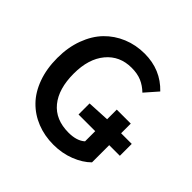

<svg xmlns="http://www.w3.org/2000/svg" viewBox="-170 -832 1009 1009"><g transform="rotate(45 334.5 -327.0)"><path d="M356.9 12.2Q290.5 12.2 234.1 -10.3Q177.7 -32.7 136.5 -75Q95.2 -117.2 72 -181.4Q48.8 -245.6 48.8 -325.2Q48.8 -403.8 72.8 -468.5Q96.7 -533.2 138.2 -576.2Q179.7 -619.1 236.3 -642.6Q293 -666 357.9 -666Q477.1 -666 556.2 -583L494.1 -512.2Q467.3 -538.1 436.3 -551.5Q405.3 -564.9 361.8 -564.9Q273.9 -564.9 220.9 -501.2Q168 -437.5 168 -328.1Q168 -214.8 219.5 -151.9Q271 -88.9 368.2 -88.9Q429.7 -88.9 461.9 -118.2V-193.8H337.9V-275.9L461.9 -282.2V-354H565.9V-282.2H645V-193.8H565.9V-65.9Q531.2 -31.2 476.1 -9.5Q420.9 12.2 356.9 12.2Z"/></g></svg>

Font: Source Sans 3 Semibold
Style: Regular
Weight: 600
Designer: Paul D. Hunt
Foundry: Adobe
Version: Version 3.052;hotconv 1.1.0;makeotfexe 2.6.0